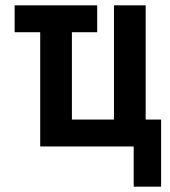

<svg xmlns="http://www.w3.org/2000/svg" viewBox="-20 -550 640 721"><path d="M482 151V0H131V-429H35V-530H345V-429H250V-101H408V-530H527V-101H585V151Z"/></svg>

Font: Iosevka Curly Extended
Style: Bold
Weight: 700
Width: 7
Monospace: yes
Designer: Belleve Invis
Foundry: Belleve Invis
Version: Version 11.1.0; ttfautohint (v1.8.3)